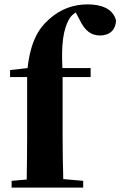

<svg xmlns="http://www.w3.org/2000/svg" viewBox="-20 -857 550 877"><path d="M101 0H360V-31L269 -39C267 -106 266 -172 266 -238V-505H394V-546H265C260 -650 267 -723 299 -775C305 -784 315 -793 326 -800L342 -770C368 -714 398 -695 437 -695C483 -695 509 -723 510 -763C497 -818 441 -837 381 -837C318 -837 258 -818 203 -768C156 -727 119 -665 106 -546L26 -537V-505H104V-238C104 -171 103 -104 102 -37L33 -31V0Z"/></svg>

Font: Noto Serif CJK SC Black
Style: Regular
Weight: 900
Designer: Ryoko NISHIZUKA 西塚涼子 (kana & ideographs); Frank Grießhammer (Latin, Greek & Cyrillic); Wenlong ZHANG 张文龙 (bopomofo); San
Foundry: Adobe
Version: Version 2.001;hotconv 1.1.0;makeotfexe 2.6.0